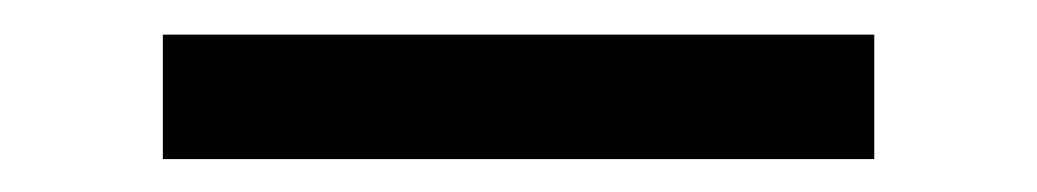

<svg xmlns="http://www.w3.org/2000/svg" viewBox="-20 11 605 112"><path d="M490 103.8V31.2H75V103.8Z"/></svg>

Font: Cambay
Style: Regular
Weight: 400
Version: Version 1.180;PS 001.180;hotconv 1.0.70;makeotf.lib2.5.58329